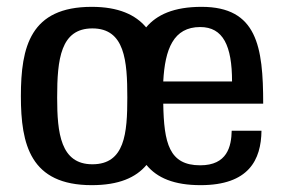

<svg xmlns="http://www.w3.org/2000/svg" viewBox="-20 -530 827 561"><path d="M248 11C327 11 377 -11 408 -48C439 -10 489 11 566 11C707 11 743 -63 744 -148H657C656 -102 644 -47 565 -47C474 -47 459 -112 457 -227H749C749 -394 731 -510 569 -510C488 -510 438 -487 407 -450C376 -487 326 -510 248 -510C69 -510 41 -394 41 -249C41 -107 69 11 248 11ZM250 -50C157 -50 147 -141 147 -245C147 -357 157 -447 250 -447C345 -447 352 -352 352 -245C352 -141 345 -50 250 -50ZM565 -451C632 -451 658 -396 658 -292H457C462 -387 487 -451 565 -451Z"/></svg>

Font: Hermeneus One
Style: Regular
Weight: 400
Designer: Rodrigo Fuenzalida, Pablo Impallari
Foundry: Pablo Impallari, Rodrigo Fuenzalida
Version: Version 1.002